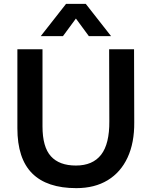

<svg xmlns="http://www.w3.org/2000/svg" viewBox="-20 -965 785 994"><path d="M545 -710H674L675 -332Q676 -226 640.5 -149.5Q605 -73 537.5 -32Q470 9 375 9Q223 9 146.5 -67.5Q70 -144 70 -301V-710H200V-311Q200 -204 243.5 -156Q287 -108 373 -108Q460 -108 503.5 -164Q547 -220 546 -338ZM555 -778H440L373 -869L306 -778H191L322 -945H424Z"/></svg>

Font: Livvic SemiBold
Style: Regular
Weight: 600
Designer: Jacques Le Bailly, Baron von Fonthausen
Version: Version 1.001; ttfautohint (v1.8.2)